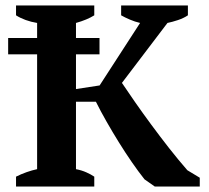

<svg xmlns="http://www.w3.org/2000/svg" viewBox="-20 -682 765 702"><path d="M9.8 -543H115.7V-598.1Q93.8 -601.6 73.7 -608.9Q53.7 -616.2 38.6 -626V-662.1H324.7V-626Q312.5 -618.2 294.9 -610.8Q277.3 -603.5 257.8 -598.1V-543H343.8V-483.4H257.8V-356.4L344.2 -369.6L492.2 -598.1Q473.1 -602.5 454.8 -610.4Q436.5 -618.2 422.9 -626V-662.1H667V-626Q650.9 -615.2 630.1 -608.4Q609.4 -601.6 592.3 -598.1L425.8 -378.9Q446.3 -348.1 473.9 -308.6Q501.5 -269 533 -226.3Q564.5 -183.6 598.1 -140.6Q631.8 -97.7 665 -59.6L710.4 -32.2V0H545.9L508.3 -26.4Q485.8 -54.7 461.9 -89.4Q438 -124 414.8 -161.4Q391.6 -198.7 369.9 -236.8Q348.1 -274.9 330.6 -310.1H257.8V-63.5Q278.3 -59.6 295.4 -52Q312.5 -44.4 324.7 -36.1V0H38.6V-36.1Q57.1 -45.4 77.1 -52.5Q97.2 -59.6 115.7 -63.5V-483.4H9.8Z"/></svg>

Font: PT Astra Serif
Style: Bold
Weight: 700
Designer: A.Korolkova, I. Chaeva
Foundry: ParaType Ltd
Version: Version 1.002